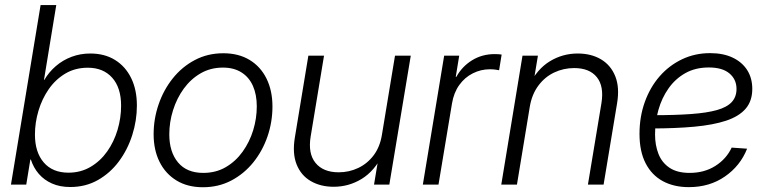

<svg xmlns="http://www.w3.org/2000/svg" viewBox="-20 -748 3103 778"><path d="M264.6 9.8Q222.7 9.8 190.7 -4.4Q158.7 -18.6 137.2 -43.5Q115.7 -68.4 105 -101.6H103L86.4 0H24.4L144.5 -727.5H208L158.2 -424.3H159.7Q178.2 -456.1 206.3 -480.2Q234.4 -504.4 270 -517.8Q305.7 -531.2 345.7 -531.2Q403.8 -531.2 446 -505.1Q488.3 -479 511.5 -431.6Q534.7 -384.3 534.7 -320.3Q534.7 -259.8 515.9 -200.7Q497.1 -141.6 461.9 -94.2Q426.8 -46.9 377 -18.6Q327.1 9.8 264.6 9.8ZM257.3 -48.3Q307.1 -48.3 346.9 -71.8Q386.7 -95.2 414.3 -134.3Q441.9 -173.3 456.3 -221.7Q470.7 -270 470.7 -319.8Q470.7 -392.6 434.6 -433.1Q398.4 -473.6 335.9 -473.6Q284.7 -473.6 244.9 -450Q205.1 -426.3 177.7 -387Q150.4 -347.7 136 -299.6Q121.6 -251.5 121.6 -202.6Q121.6 -131.3 157.2 -89.8Q192.9 -48.3 257.3 -48.3Z M802.2 10.7Q740.2 10.7 695.6 -16.4Q650.9 -43.5 626.7 -91.8Q602.5 -140.1 602.5 -204.1Q602.5 -266.1 622.6 -324.7Q642.6 -383.3 679.9 -430.2Q717.3 -477.1 769.3 -504.6Q821.3 -532.2 884.8 -532.2Q946.8 -532.2 991.5 -505.1Q1036.1 -478 1060.1 -429.2Q1084 -380.4 1084 -316.4Q1084 -253.9 1064 -195.3Q1043.9 -136.7 1006.6 -90.3Q969.2 -43.9 917.5 -16.6Q865.7 10.7 802.2 10.7ZM803.7 -47.4Q855 -47.4 895 -70.8Q935.1 -94.2 963.1 -133.3Q991.2 -172.4 1005.9 -220.2Q1020.5 -268.1 1020.5 -316.9Q1020.5 -364.7 1004.9 -399.9Q989.3 -435.1 958.5 -454.6Q927.7 -474.1 883.3 -474.1Q833 -474.1 793 -450.9Q752.9 -427.7 724.6 -388.7Q696.3 -349.6 681.2 -301.5Q666 -253.4 666 -203.6Q666 -132.3 701.4 -89.8Q736.8 -47.4 803.7 -47.4Z M1332 8.8Q1278.8 8.8 1239.3 -14.2Q1199.7 -37.1 1181.9 -81.8Q1164.1 -126.5 1174.8 -190.9L1229.5 -522.5H1293L1238.8 -194.8Q1227.5 -126 1258.5 -87.9Q1289.6 -49.8 1352.5 -49.8Q1394.5 -49.8 1431.6 -67.4Q1468.8 -85 1494.4 -119.1Q1520 -153.3 1527.8 -203.1L1580.6 -522.5H1644.5L1557.6 0H1495.6L1516.1 -123.5H1531.7Q1498 -55.2 1445.8 -23.2Q1393.6 8.8 1332 8.8Z M1693.4 0 1779.8 -522.5H1840.8L1826.7 -436.5H1829.1Q1852.1 -478.5 1892.8 -503.7Q1933.6 -528.8 1984.4 -528.8Q1993.2 -528.8 2000.5 -528.3Q2007.8 -527.8 2012.7 -526.9L2002.4 -463.4Q1998 -464.4 1988 -465.8Q1978 -467.3 1964.8 -467.3Q1928.7 -467.3 1896 -450.9Q1863.3 -434.6 1841.1 -403.6Q1818.8 -372.6 1811.5 -328.6L1756.8 0Z M2127 -316.9 2074.7 0H2011.2L2097.2 -522.5H2159.7L2139.2 -398.9L2123 -400.9Q2156.7 -468.8 2208.5 -500Q2260.3 -531.2 2320.8 -531.2Q2375.5 -531.2 2415.3 -507.6Q2455.1 -483.9 2473.1 -439Q2491.2 -394 2480.5 -329.6L2425.8 0H2362.3L2417 -329.6Q2428.2 -398.4 2398.4 -435.3Q2368.7 -472.2 2306.6 -472.2Q2263.7 -472.2 2225.8 -454.3Q2188 -436.5 2161.9 -401.6Q2135.7 -366.7 2127 -316.9Z M2771 10.3Q2710.9 10.3 2666 -13.9Q2621.1 -38.1 2596.2 -86.2Q2571.3 -134.3 2571.3 -205.6Q2571.3 -274.9 2592.8 -334.7Q2614.3 -394.5 2652.8 -438.7Q2691.4 -482.9 2743.7 -507.8Q2795.9 -532.7 2857.4 -532.7Q2910.6 -532.7 2948.7 -514.6Q2986.8 -496.6 3007.6 -464.1Q3028.3 -431.6 3028.3 -387.7Q3028.3 -338.9 3001.5 -307.6Q2974.6 -276.4 2922.4 -259Q2870.1 -241.7 2793.7 -234.6Q2717.3 -227.5 2617.7 -227.5L2625.5 -281.2Q2715.3 -281.2 2779.8 -285.9Q2844.2 -290.5 2885 -302Q2925.8 -313.5 2945.1 -334.5Q2964.4 -355.5 2964.4 -387.7Q2964.4 -426.3 2935.8 -450.4Q2907.2 -474.6 2852.1 -474.6Q2797.9 -474.6 2757.1 -451.7Q2716.3 -428.7 2689 -389.9Q2661.6 -351.1 2647.9 -302.5Q2634.3 -253.9 2634.3 -203.1Q2634.3 -159.7 2648.2 -124.3Q2662.1 -88.9 2693.1 -68.1Q2724.1 -47.4 2774.4 -47.4Q2834 -47.4 2878.7 -75.7Q2923.3 -104 2944.8 -149.9L3007.3 -145.5Q2980 -76.2 2917.7 -33Q2855.5 10.3 2771 10.3Z"/></svg>

Font: Inter 28pt Light
Style: Italic
Weight: 300
Italic angle: -9.3988°
Designer: Rasmus Andersson
Foundry: rsms
Version: Version 4.001;git-66647c0bb